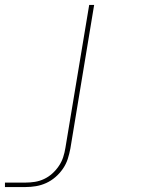

<svg xmlns="http://www.w3.org/2000/svg" viewBox="-74 -540 594 775"><path d="M-54 215V197H29Q48 197 67 194Q86 191 104 182.5Q122 174 137 160.5Q152 147 163.5 130Q175 113 181 94.5Q187 76 190 57L286 -520H306L210 60Q206 81 199.5 101.5Q193 122 180 141Q167 160 149.5 175Q132 190 112 199Q92 208 71 211.5Q50 215 29 215Z"/></svg>

Font: Iosevka Term Curly Thin
Style: Italic
Weight: 100
Italic angle: -9°
Designer: Belleve Invis
Foundry: Belleve Invis
Version: Version 32.3.0